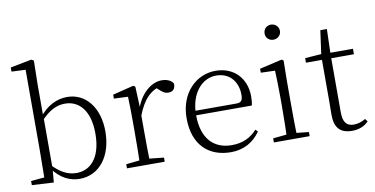

<svg xmlns="http://www.w3.org/2000/svg" viewBox="-77 -1014 2424 1242"><g transform="rotate(-10 1135.5 -393.0)"><path d="M44 0 187 8 195 -81V-416L194 -426V-637L197 -791L181 -800L42 -773V-746L134 -742V-226C134 -172 133 -90 132 -35L44 -27ZM357 14C486 14 573 -97 573 -260C573 -418 488 -522 367 -522C302 -522 232 -492 177 -417H167L177 -388C242 -462 295 -482 346 -482C440 -482 507 -406 507 -258C507 -94 431 -27 344 -27C287 -27 237 -52 181 -113L170 -85H181C233 -12 298 14 357 14Z M669 0H917V-27L803 -39H780L669 -27ZM756 0H823C821 -48 820 -159 820 -226V-371L814 -511L801 -519L664 -485V-459L756 -455C758 -405 759 -350 759 -281V-226C759 -159 758 -48 756 0ZM819 -318C858 -420 909 -473 984 -488H935L958 -468C980 -447 996 -436 1018 -436C1050 -436 1064 -454 1064 -486C1055 -507 1025 -522 989 -522C917 -522 848 -459 816 -367H802Z M1351 14C1437 14 1501 -25 1545 -88L1530 -102C1487 -54 1434 -30 1364 -30C1250 -30 1169 -102 1169 -263C1169 -401 1245 -491 1341 -491C1430 -491 1481 -425 1481 -341C1481 -306 1472 -290 1440 -290H1135V-260H1535C1539 -275 1541 -296 1541 -320C1541 -435 1465 -522 1342 -522C1213 -522 1105 -416 1105 -252C1105 -73 1208 14 1351 14Z M1634 0H1869V-27L1764 -38H1745L1634 -27ZM1722 0H1789C1787 -48 1786 -159 1786 -226V-377L1788 -511L1776 -519L1629 -485V-459L1722 -456C1724 -405 1726 -349 1726 -281V-226C1726 -159 1724 -48 1722 0ZM1747 -655C1774 -655 1798 -675 1798 -704C1798 -733 1774 -754 1747 -754C1719 -754 1697 -733 1697 -704C1697 -675 1719 -655 1747 -655Z M2063 -472H2243V-508H2063ZM2146 14C2192 14 2228 -1 2255 -29L2241 -47C2214 -32 2194 -24 2163 -24C2118 -24 2094 -51 2094 -115V-493L2099 -663H2056L2033 -496L2053 -511L1928 -502V-472H2033V-196C2033 -161 2032 -142 2032 -112C2032 -28 2067 14 2146 14Z"/></g></svg>

Font: Source Han Serif TW VF
Style: Regular
Weight: 250
Designer: Ryoko NISHIZUKA 西塚涼子 (kana & ideographs); Frank Grießhammer (Latin, Greek & Cyrillic); Wenlong ZHANG 张文龙 (bopomofo); San
Foundry: Adobe
Version: Version 2.002;hotconv 1.1.0;makeotfexe 2.6.0